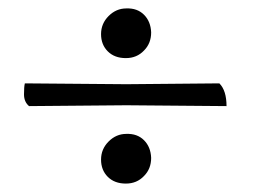

<svg xmlns="http://www.w3.org/2000/svg" viewBox="-20 -493 608 456"><path d="M280 -175Q306 -176 322 -160Q338 -144 339 -118Q339 -92 322 -75Q305 -57 279 -57Q252 -57 236 -73Q220 -89 220 -114Q220 -139 238 -157Q256 -175 280 -175ZM280 -473Q306 -474 322 -458Q338 -442 339 -416Q339 -390 322 -373Q305 -355 279 -355Q252 -355 236 -371Q220 -387 220 -412Q220 -437 238 -455Q256 -473 280 -473ZM280 -293 501 -295Q518 -278 518 -241L280 -243L49 -241Q37 -251 37 -269Q37 -287 39 -295Z"/></svg>

Font: Lusitana
Style: Regular
Weight: 400
Designer: Ana Paula Megda
Foundry: Ana Paula Megda
Version: Version 1.001; ttfautohint (v1.4.1)